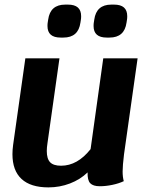

<svg xmlns="http://www.w3.org/2000/svg" viewBox="-20 -803 670 833"><path d="M518 -133Q512 -84 512 -59Q512 -35 517 -17Q496 -7 467.5 -1Q439 5 413 5Q384 5 371.5 -8Q359 -21 360 -55Q328 -24 283.5 -7Q239 10 190 10Q113 10 73.5 -26.5Q34 -63 34 -134Q34 -153 37 -175L90 -550H238L186 -182Q183 -163 183 -148Q183 -114 197.5 -99Q212 -84 245 -84Q316 -84 373 -156L428 -550H577ZM186 -690Q186 -700 187 -705L189 -718Q198 -783 263 -783H275Q332 -783 332 -733Q332 -723 331 -718L329 -705Q320 -640 255 -640H243Q186 -640 186 -690ZM386 -690Q386 -700 387 -705L389 -718Q398 -783 463 -783H475Q532 -783 532 -733Q532 -723 531 -718L529 -705Q520 -640 455 -640H443Q386 -640 386 -690Z"/></svg>

Font: Krub
Style: Bold Italic
Weight: 700
Italic angle: -8°
Designer: Ekaluck Peanpanawate
Foundry: Cadson Demak Co.,Ltd.
Version: Version 1.000; ttfautohint (v1.6)